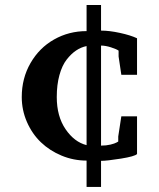

<svg xmlns="http://www.w3.org/2000/svg" viewBox="-20 -635 626 758"><path d="M521 -26.9Q512.2 -17.6 457.3 -8.8Q402.3 0 378.9 0V103H321.8V-1Q270.5 -1 223.4 -20.5Q176.3 -40 141.6 -73.2Q106.9 -106.4 86.4 -153.3Q65.9 -200.2 65.9 -252Q65.9 -326.2 100.6 -386.2Q135.3 -446.3 193.6 -479.2Q252 -512.2 321.8 -512.2V-615.2H378.9V-514.2Q411.6 -514.2 453.4 -505.1Q495.1 -496.1 521 -483.9V-339.8H459L448.2 -412.1V-435.1Q440.4 -440.9 418.5 -448Q396.5 -455.1 378.9 -455.1V-60.1Q399.4 -60.1 416.3 -64.2Q433.1 -68.4 439.9 -72.3L446.8 -76.2V-96.2L459 -175.8H521ZM321.8 -62V-453.1Q299.8 -448.7 280.3 -435.5Q260.7 -422.4 242.9 -399.4Q225.1 -376.5 214.6 -338.4Q204.1 -300.3 204.1 -252Q204.1 -175.8 238.8 -125Q273.4 -74.2 321.8 -62Z"/></svg>

Font: Veleka
Style: Bold
Weight: 700
Designer: Stefan Peev, Context Ltd, 2016; SIL International, 1997-2014.
Foundry: Stefan Peev, Context Ltd, 2016
Version: Version 1.000